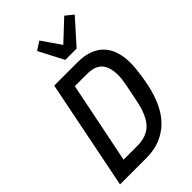

<svg xmlns="http://www.w3.org/2000/svg" viewBox="-278 -1052 1151 1151"><g transform="rotate(-45 298.0 -476.0)"><path d="M165 -698H364Q424 -698 466.5 -680.5Q509 -663 535 -632.5Q561 -602 573 -561Q585 -520 585 -474Q585 -432 578 -384Q571 -336 563 -297Q548 -229 522 -174Q496 -119 457 -80.5Q418 -42 366 -21Q314 0 248 0H25ZM260 -90Q342 -90 385.5 -135.5Q429 -181 449 -281L472 -395Q481 -440 481 -471Q481 -539 451 -573.5Q421 -608 353 -608H250L145 -90ZM321 -760 239 -917 293 -952 376 -832 504 -952 553 -912 417 -760Z"/></g></svg>

Font: IBM Plex Sans Condensed Medium
Style: Italic
Weight: 500
Width: 3
Italic angle: -11°
Designer: Mike Abbink, Paul van der Laan, Pieter van Rosmalen
Foundry: Bold Monday
Version: Version 1.3